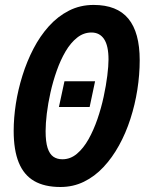

<svg xmlns="http://www.w3.org/2000/svg" viewBox="-20 -745 593 775"><path d="M224.1 9.8Q159.7 9.8 117.9 -14.4Q76.2 -38.6 55.7 -88.9Q35.2 -139.2 35.2 -216.8Q35.2 -268.6 43.9 -325.7Q52.7 -382.8 70.6 -439.9Q88.4 -497.1 115 -548.3Q141.6 -599.6 177.5 -639.4Q213.4 -679.2 258.5 -702.1Q303.7 -725.1 357.9 -725.1Q452.6 -725.1 498.3 -669.4Q543.9 -613.8 543.9 -502Q543.9 -443.4 534.4 -382.8Q524.9 -322.3 506.3 -264.9Q487.8 -207.5 460.4 -158Q433.1 -108.4 397.7 -70.6Q362.3 -32.7 318.8 -11.5Q275.4 9.8 224.1 9.8ZM231.9 -102.1Q264.2 -102.1 290.5 -124.3Q316.9 -146.5 337.4 -183.1Q357.9 -219.7 373.3 -264.4Q388.7 -309.1 398.4 -354.5Q408.2 -399.9 413.1 -439.5Q418 -479 418 -504.9Q418 -560.5 400.1 -587.2Q382.3 -613.8 349.1 -613.8Q317.4 -613.8 291.3 -593Q265.1 -572.3 244.6 -537.4Q224.1 -502.4 209 -459.5Q193.8 -416.5 183.8 -371.8Q173.8 -327.1 168.9 -286.4Q164.1 -245.6 164.1 -215.8Q164.1 -172.9 172.1 -147.9Q180.2 -123 195.3 -112.5Q210.4 -102.1 231.9 -102.1ZM217.8 -313 240.2 -417H363.8L341.8 -313Z"/></svg>

Font: Open Sans Condensed
Style: Italic
Weight: 400
Width: 3
Italic angle: -12°
Designer: Monotype Design Team
Foundry: Monotype Imaging Inc.
Version: Version 3.000